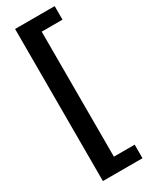

<svg xmlns="http://www.w3.org/2000/svg" viewBox="-239 -768 793 1019"><g transform="rotate(-30 157.0 -259.0)"><path d="M303.7 124.5V207.5H61V-724.6H303.7V-641.6H176.3V124.5Z"/></g></svg>

Font: Arimo SemiBold
Style: Regular
Weight: 600
Designer: Steve Matteson
Foundry: Monotype Imaging Inc.
Version: Version 1.33